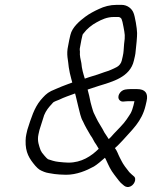

<svg xmlns="http://www.w3.org/2000/svg" viewBox="-20 -720 632 791"><path d="M329.4 -396C323.2 -415.7 316.8 -437.3 315.2 -460C312.2 -476 307.6 -489.5 309.3 -508C307.9 -516 308.4 -521.7 311.3 -534C312.3 -541.3 313.7 -548.7 315.4 -556L320 -576C320.4 -578 322 -580.3 324.6 -583C337.7 -600.9 358.5 -617.7 378 -628C399.3 -639.8 421.1 -650 449.1 -650H468.1C473.5 -650 479.9 -645 481 -641C483.2 -636.3 485.8 -625.8 488.7 -609.5C494.3 -578.2 496.3 -574.3 491.2 -538C488.8 -513.9 490.3 -508 485.7 -488L481.5 -470C479 -459.2 470.8 -448.9 461.5 -444C446 -435.8 428.8 -428.2 410.7 -423L382.3 -413L346.8 -402C340.3 -400 334.6 -398 329.4 -396ZM157.3 -231C161.9 -250.9 172.8 -268 183.9 -281L197.3 -296C201.7 -302 216.6 -305.7 223.3 -309C244.2 -319.3 266.3 -326.5 289.3 -335L292 -325C296 -310.1 299.4 -291.9 303.2 -278C308.3 -259 312.4 -235 321.8 -220C329.7 -201.9 341.9 -180.9 352.6 -163C363.9 -148.4 365.4 -138.5 376.6 -124C379.4 -118.7 382.8 -113 386.7 -107C356 -76.6 316 -50 262 -50C255 -50 248.6 -50.3 242.8 -51L222.2 -53C204 -54.7 191.1 -59.9 177.8 -64C171.6 -67.5 155.6 -87.6 153 -91L147.3 -101C141.3 -118.6 132.2 -139.3 138.6 -167L142.7 -185C146.5 -196 153.6 -220 157.3 -231ZM544.5 -353H517.5C510 -353 501.9 -352.1 495 -351C473.4 -346.9 458.6 -319.1 474.1 -306C483.3 -298.2 492.5 -303 505.9 -303H533.9L530 -286C527.9 -276.6 522.6 -261.1 518.6 -254L512.3 -244C508.4 -238.7 504.9 -233.3 501.6 -228C489 -208.9 464.7 -186 449 -169C443.3 -162.7 435.6 -153.2 427.9 -147C422.4 -156.2 414.9 -166.5 410.2 -174C401.2 -193.2 383.9 -216.7 375.5 -236L368.7 -250C364 -258.2 361.7 -268.7 358.4 -279L353 -299C350.2 -315.5 345.3 -334.7 341 -351C356.1 -355.7 373.1 -361.6 386.5 -366C442.2 -383.2 515.7 -401.5 531.5 -470L535.9 -489C537.4 -495.7 538.5 -503 539 -511C541.1 -527 545.3 -570.1 544.8 -584C544.7 -602.1 535.9 -654.4 530 -667C523.8 -683.8 505.4 -700 480.6 -700H460.6C433.5 -700 408.7 -693.2 387.7 -683C369.9 -675 347.6 -663.3 331.3 -651C309.2 -634.4 277.4 -608.4 270 -576L265.4 -556C263.7 -548.7 262.1 -540.7 260.8 -532C252.1 -494.1 261.3 -472.1 263.3 -443L267.7 -419C269.9 -411 271.8 -403.3 273.4 -396L277.7 -380C271.9 -378 266.5 -376 261.3 -374L235 -364C218.9 -357.9 205.6 -351 190.6 -345C171.3 -335.2 161.6 -323.9 146.9 -307C120.7 -274.8 108.5 -234.5 92.9 -186L88.5 -167C86.7 -159 85.7 -150.3 85.5 -141C84 -91.7 101.1 -65.9 125.5 -37C139.6 -21.4 144.4 -19.1 161.8 -12C173 -7.1 189.5 -5.9 204.7 -3L226.2 -1C234.1 -0.3 242.7 0 252 0C296 0 335.8 -17 366.8 -34C379 -41 399.9 -58.9 412.2 -70C414.2 -67.3 415.8 -64.3 417.1 -61C428.8 -36.1 434.2 -21.9 451.8 1L469.5 24C474.6 30.7 480.3 36.3 486.5 41C492.4 46.3 499.2 52.3 511.5 50C532.3 46 546.3 15.5 529.8 5C523.7 -0.6 518.7 -4.4 512.5 -11L494.8 -34C488.3 -43.3 483.9 -50.3 481.7 -55L473.4 -71C466.2 -84.8 463.2 -97.2 453.4 -110C464.6 -119.1 476.1 -131.9 485.8 -142C522.1 -183.9 564.4 -218.2 580 -286L583.9 -303C591.6 -336.1 577.9 -353 544.5 -353Z"/></svg>

Font: HoneyBee
Style: BookIt
Weight: 300
Foundry: Cannot Into Space Fonts
Version: Version 0.89